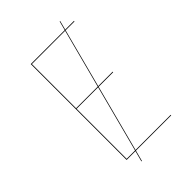

<svg xmlns="http://www.w3.org/2000/svg" viewBox="-234 -817 963 963"><g transform="rotate(-45 247.5 -335.5)"><path d="M445.6 -3.9H196.4L289.5 -358.9H392.8V-362.8H290.5L372.7 -676.2H435.6L435.9 -680.1H373.8L386.4 -728.4L383 -728.8L370.2 -680.1H129.3V0H191.7L176.6 57.5L180.1 57.9L195.3 0H445.6ZM133.4 -676.2H369.2L286.9 -362.8H133.4ZM133.4 -3.9V-358.9H285.9L192.8 -3.9Z"/></g></svg>

Font: Fira Sans Four
Style: Regular
Weight: 100
Designer: Carrois Corporate & Edenspiekermann AG
Foundry: Carrois Corporate GbR & Edenspiekermann AG
Version: Version 4.203;PS 004.203;hotconv 1.0.88;makeotf.lib2.5.64775